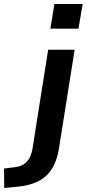

<svg xmlns="http://www.w3.org/2000/svg" viewBox="-122 -744 432 957"><path d="M129 -601 149 -724H290L269 -601ZM-101 193 -102 96 -54 90Q-14 87 9.5 64Q33 41 40 -3L118 -496H250L173 -11Q166 37 150 72.5Q134 108 108.5 132Q83 156 44 170Q5 184 -50 188Z"/></svg>

Font: Nunito Sans 9pt
Style: Bold Italic
Weight: 700
Italic angle: -9°
Version: Version 3.101;gftools[0.9.27]